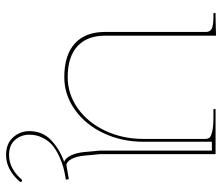

<svg xmlns="http://www.w3.org/2000/svg" viewBox="-71 -490 762 660"><g transform="rotate(90 310.0 -160.0)"><path d="M24.9 -520H37.6L102.5 -521.5V-141.6Q102.5 -78.1 139.2 -44.9Q175.8 -11.7 245.1 -11.7Q303.2 -11.7 352.1 -46.1Q400.9 -80.6 429.2 -140.4Q457.5 -200.2 457.5 -271.5V-484.9Q457.5 -493.7 453.4 -499Q449.2 -504.4 431.9 -508.5Q414.6 -512.7 382.3 -512.7H355V-520H509.8V-124.5L514.6 -72.3Q517.1 -42 526.6 -24.9Q536.1 -7.8 547.4 -7.3L595.7 -15.6L597.7 -5.4L591.8 -4.4Q573.7 -1.5 556.9 2.9Q540 7.3 518.3 17.1Q496.6 26.9 480.7 39.8Q464.8 52.7 453.9 74Q442.9 95.2 442.9 120.6Q443.4 149.4 461.4 169.7Q479.5 189.9 512.7 189.9Q559.1 189.9 596.7 147Q599.1 144 604 146.5Q606.9 149.4 604 153.3Q563 200.2 512.7 200.2Q474.6 200.2 452.9 176.8Q431.2 153.3 430.7 120.6Q430.7 75.2 461.2 45.9Q491.7 16.6 536.1 0.5Q522.9 -4.4 513.9 -23.7Q504.9 -43 502.4 -70.3L497.6 -124V-507.3H467.3V-271.5Q467.3 -198.2 438.2 -136Q409.2 -73.7 357.9 -36.9Q306.6 0 245.1 0Q169.4 0 129.6 -36.1Q89.8 -72.3 89.8 -140.1V-487.3Q89.8 -501.5 78.1 -507.1Q66.4 -512.7 37.6 -512.7H24.9Z"/></g></svg>

Font: ZnikomitNo25
Style: Regular
Weight: 100
Designer: gluk
Foundry: gluk
Version: Version 0.56